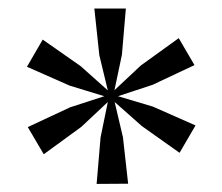

<svg xmlns="http://www.w3.org/2000/svg" viewBox="-20 -836 536 463"><path d="M213 -392.5 222.5 -504.5 240 -590 176 -530 85.5 -464 47 -529.5 148.5 -577 231.5 -604 148 -629.5 45 -675 83 -740.5 174.5 -676.5 240 -618 219.5 -703 207.5 -815.5H283.5L274 -704L256 -618.5L319.5 -678L411 -744L449 -679L348 -631.5L264.5 -604L348.5 -579L451.5 -533.5L413 -467.5L322 -532L256.5 -590L276.5 -505L289 -393Z"/></svg>

Font: Merriweather 120pt Medium
Style: Regular
Weight: 500
Version: Version 2.100